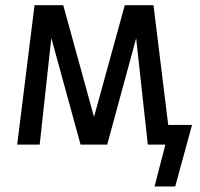

<svg xmlns="http://www.w3.org/2000/svg" viewBox="-20 -544 754 725"><path d="M335 -102.5 451.2 -524.4H559.6L615.2 -72.3H705.1L641.6 160.2H563.5L604.5 2H566.4H538.1L494.1 -399.4L384.8 2H284.2L173.8 -400.4L129.9 2H44.9L110.4 -524.4H218.8Z"/></svg>

Font: Gen Shin Gothic Regular
Style: Regular
Weight: 400
Designer: [Source Han Sans]
Ryoko NISHIZUKA  (kana & ideographs); Paul D. Hunt (Latin, Greek & Cyrillic); Wenlong ZHANG  (bopomofo
Version: Version 1.002.20150607